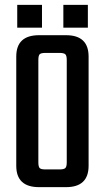

<svg xmlns="http://www.w3.org/2000/svg" viewBox="-20 -771 429 791"><path d="M141 -626H252Q345 -626 345 -538V-88Q345 0 252 0H141Q47 0 47 -88V-538Q47 -626 141 -626ZM255 -102V-524Q255 -542 249 -547.5Q243 -553 225 -553H167Q149 -553 143.5 -547.5Q138 -542 138 -524V-102Q138 -84 143.5 -78.5Q149 -73 167 -73H225Q243 -73 249 -78.5Q255 -84 255 -102ZM153 -751V-657H51V-751ZM342 -751V-657H241V-751Z"/></svg>

Font: Teko Regular
Style: Regular
Weight: 400
Designer: Manushi Parikh, Jonny Pinhorn
Foundry: Indian Type Foundry
Version: Version 1.105;PS 1.0;hotconv 1.0.78;makeotf.lib2.5.61930; tt